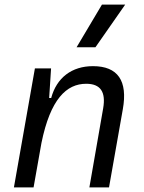

<svg xmlns="http://www.w3.org/2000/svg" viewBox="-20 -815 626 835"><path d="M40.5 0H126L160.2 -192.9C199.2 -384.8 269.5 -450.7 355 -450.7C417.5 -450.7 440.9 -414.6 428.7 -344.2L368.7 0H454.1L514.2 -340.3C536.1 -463.4 492.7 -527.3 384.3 -527.3C292.5 -527.3 226.1 -477.1 202.6 -388.7H193.8L202.1 -517.6H131.8ZM313 -609.4H395L524.4 -794.9H423.3Z"/></svg>

Font: Cascadia Mono SemiLight
Style: Italic
Weight: 350
Italic angle: -10°
Monospace: yes
Designer: Aaron Bell
Foundry: Saja Typeworks
Version: Version 2404.023